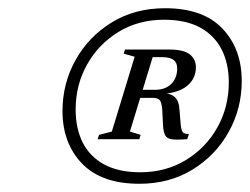

<svg xmlns="http://www.w3.org/2000/svg" viewBox="-20 -725 608 467"><path d="M439.5 -399 435.5 -386.5Q410.5 -384.5 398.2 -386.2Q386 -388 381.8 -395.8Q377.5 -403.5 376.5 -420.5L374.5 -460Q373 -476.5 368.2 -481.8Q363.5 -487 350.5 -487H294.5L302 -506.5H356.5Q382 -506.5 396.5 -520.8Q411 -535 411 -559Q411 -572.5 402.2 -579.2Q393.5 -586 374 -586H324L329 -604.5H391.5Q427.5 -604.5 442 -592.5Q456.5 -580.5 456.5 -561.5Q456.5 -534.5 436.2 -517Q416 -499.5 375.5 -496.5L376 -498.5Q395.5 -498 405.5 -488.5Q415.5 -479 416.5 -458.5L419.5 -422.5Q421 -407 425 -403Q429 -399 439.5 -399ZM357 -604.5 296 -405 322 -397 319 -386.5H217.5L221 -397L252 -405L307.5 -587L281 -594.5L284 -604.5ZM321 -306Q383.5 -306 432.2 -335.8Q481 -365.5 508.8 -415.2Q536.5 -465 536.5 -524.5Q536.5 -570.5 519 -604.8Q501.5 -639 466.8 -658Q432 -677 379 -677Q316.5 -677 268 -647.2Q219.5 -617.5 191.8 -568Q164 -518.5 164 -458.5Q164 -412.5 181.2 -378.2Q198.5 -344 233.5 -325Q268.5 -306 321 -306ZM381.5 -705Q474 -705 521 -655.5Q568 -606 568 -528Q568 -461 536.2 -404Q504.5 -347 448.2 -312.5Q392 -278 319 -278Q226.5 -278 179.2 -327.5Q132 -377 132 -455Q132 -522 163.8 -579Q195.5 -636 251.8 -670.5Q308 -705 381.5 -705Z"/></svg>

Font: Newsreader 48pt
Style: Italic
Weight: 400
Italic angle: -17°
Version: Version 1.003